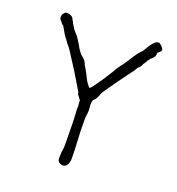

<svg xmlns="http://www.w3.org/2000/svg" viewBox="-129 -800 844 918"><g transform="rotate(20 293.0 -341.5)"><path d="M261.7 -309.6Q258.8 -311.5 258.8 -312.5Q257.8 -314.5 255.9 -316.4L254.9 -318.4Q253.9 -321.3 252 -322.3Q245.1 -330.1 244.1 -334Q243.2 -340.8 241.2 -343.8Q216.8 -385.7 191.4 -426.8Q188.5 -432.6 135.7 -513.7Q130.9 -521.5 125 -528.3Q119.1 -536.1 113.3 -543Q107.4 -551.8 101.6 -559.6Q98.6 -563.5 95.7 -566.4L86.9 -579.1Q78.1 -595.7 76.2 -597.7Q66.4 -617.2 61.5 -619.1Q54.7 -623 54.7 -626Q54.7 -627 54.7 -627Q53.7 -627 53.7 -627.9L50.8 -630.9Q45.9 -635.7 43 -639.6Q40 -644.5 40 -651.4Q40 -663.1 46.9 -670.9Q52.7 -679.7 63.5 -679.7Q75.2 -679.7 85 -673.8Q92.8 -669.9 95.7 -662.1Q98.6 -655.3 102.5 -650.4Q104.5 -647.5 105.5 -643.6Q106.4 -641.6 108.4 -638.7Q112.3 -633.8 115.2 -627.9Q121.1 -616.2 130.9 -606.4Q141.6 -596.7 149.4 -584Q156.2 -573.2 163.1 -562.5Q169.9 -551.8 177.7 -537.1Q181.6 -531.2 187.5 -523.4Q193.4 -514.6 202.1 -508.8Q208 -504.9 211.9 -500Q218.8 -492.2 219.7 -490.2Q224.6 -476.6 237.3 -457Q243.2 -447.3 248 -437.5Q252.9 -426.8 259.8 -414.1Q264.6 -404.3 271.5 -395Q278.3 -385.7 285.2 -378.9Q293 -383.8 306.6 -403.3Q320.3 -421.9 335 -444.3Q359.4 -481.4 362.3 -487.3Q374 -508.8 379.9 -516.6Q410.2 -556.6 419.9 -573.2Q444.3 -613.3 460 -627.9Q465.8 -632.8 472.7 -645.5Q479.5 -658.2 486.3 -668Q494.1 -678.7 502.9 -687.5Q511.7 -696.3 522.5 -696.3Q531.2 -696.3 545.9 -677.7Q549.8 -672.9 549.8 -668Q549.8 -664.1 548.8 -662.1Q546.9 -661.1 542 -656.2Q541 -655.3 540 -654.8Q539.1 -654.3 539.1 -652.3Q538.1 -651.4 537.1 -651.4Q532.2 -650.4 532.2 -641.6Q532.2 -633.8 529.3 -627.9Q527.3 -625 523.9 -621.6Q520.5 -618.2 518.6 -615.2Q517.6 -614.3 515.6 -613.3L512.7 -611.3Q511.7 -610.4 510.7 -609.4Q510.7 -606.4 505.9 -602.1Q501 -597.7 498 -589.8Q492.2 -580.1 490.2 -577.1Q488.3 -576.2 487.3 -573.2Q486.3 -571.3 484.4 -567.4V-565.4Q482.4 -563.5 482.4 -562.5Q482.4 -561.5 480.5 -560.5Q479.5 -558.6 479.5 -557.6Q478.5 -557.6 477.5 -555.7H475.6V-554.7L474.6 -553.7Q468.8 -548.8 466.8 -544.9Q462.9 -539.1 462.9 -539.1Q461.9 -535.2 459 -531.2Q447.3 -516.6 401.4 -453.1Q348.6 -379.9 345.7 -371.1Q336.9 -343.8 326.2 -335Q313.5 -325.2 318.4 -290Q319.3 -281.2 319.3 -272.5Q319.3 -267.6 318.4 -265.6Q318.4 -264.6 318.4 -261.7Q318.4 -259.8 317.4 -257.8Q316.4 -252.9 316.4 -248Q315.4 -243.2 315.4 -238.3V-210Q315.4 -165 318.4 -120.6Q321.3 -76.2 321.3 -31.2Q321.3 -17.6 314.5 -2Q305.7 13.7 289.1 12.7Q284.2 12.7 273.4 6.8Q263.7 0 263.7 -13.7Q263.7 -37.1 264.6 -43.9L267.6 -63.5Q268.6 -70.3 268.6 -93.8Q267.6 -130.9 267.6 -165Q267.6 -199.2 265.6 -234.4Q264.6 -249 263.7 -262.7Q263.7 -265.6 263.7 -269.5Q264.6 -273.4 264.6 -277.3Q262.7 -291 262.7 -305.7Q262.7 -308.6 261.7 -308.6Z"/></g></svg>

Font: ToneOZ-YinPZ-Tsuipita-TC
Style: Regular
Weight: 400
Designer: ÂÆ£ÂøóÂáåJeffrey Xuan(jeffreyx@gmail.com, ToneOZ.com) ÈòøÂù§(cjkFonts)
Foundry: ToneOZ
Version: Version 0.24071